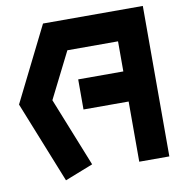

<svg xmlns="http://www.w3.org/2000/svg" viewBox="-79 -666 692 754"><g transform="rotate(-10 267.0 -289.0)"><path d="M142 -600H540V0H420V-240H240V-360H420V-480H218L126 -297L236 -22L124 22L-6 -303Z"/></g></svg>

Font: SOV_raksil
Style: Book
Weight: 400
Version: Version 1.00